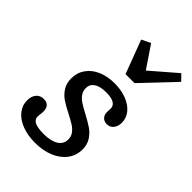

<svg xmlns="http://www.w3.org/2000/svg" viewBox="-203 -754 853 853"><g transform="rotate(45 223.5 -327.5)"><path d="M20.7 -97.4Q20.7 -123.7 33.8 -139.1Q46.9 -154.5 69.4 -154.5Q87.9 -154.5 97.6 -144Q107.3 -133.6 107.3 -112.9Q107.3 -107.7 106.8 -102.6Q106.3 -97.4 105.4 -92.3Q105.3 -88.2 104.9 -85.7Q104.5 -83.2 104.5 -79.2Q104.5 -67.4 112.5 -59.4Q120.5 -51.5 136.5 -47.5Q152.5 -43.5 176.3 -43.5Q222.8 -43.5 248 -59.2Q273.2 -74.9 273.2 -103.9Q273.2 -122.9 262.8 -137Q252.3 -151.1 236.3 -161.3Q220.3 -171.5 192.9 -185.5Q159.7 -202.2 139.1 -216.2Q118.6 -230.1 104.4 -252Q90.2 -274 90.2 -305.2Q90.2 -341.1 109.6 -368.6Q129 -396.2 163.6 -411.2Q198.1 -426.1 242.7 -426.1Q284.6 -426.1 317.9 -413.1Q351.2 -400.2 370.1 -377.1Q388.9 -354 388.9 -324.8Q388.9 -301.6 377 -287.1Q365.1 -272.6 345.7 -272.6Q329.1 -272.6 318.7 -283.2Q308.4 -293.8 308.4 -310.8Q308.4 -315.2 308.6 -318.1Q308.8 -321 309 -325.2Q309.2 -327.9 309.3 -329.4Q309.4 -330.9 309.4 -333.4Q309.4 -352.2 293.2 -361.7Q277 -371.3 244.4 -371.3Q206.2 -371.3 186.4 -357.8Q166.5 -344.4 166.5 -320.5Q166.5 -301.5 176.9 -287.1Q187.4 -272.6 203 -262.5Q218.7 -252.3 246.8 -237.5Q280.7 -219.4 300.9 -205.5Q321.1 -191.5 335.2 -169.7Q349.4 -147.8 349.4 -117.3Q349.4 -79.8 327.7 -50.4Q305.9 -20.9 267 -4.8Q228.1 11.3 178.9 11.3Q132.9 11.3 96.9 -2.5Q60.8 -16.2 40.8 -41Q20.7 -65.7 20.7 -97.4ZM446.7 -639.6 304 -489H247.6L188.1 -646.7L230.3 -667.2L315.7 -540.6L269.1 -537.2L419.7 -667.2Z"/></g></svg>

Font: Playfair Micro SmCond SmLight
Style: Italic
Weight: 360
Width: 4
Italic angle: -15.6°
Designer: Claus Eggers Sørensen
Foundry: Claus Eggers Sørensen
Version: Version 2.203;Glyphs 3.3 (3326)